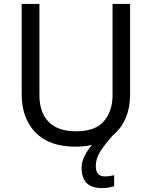

<svg xmlns="http://www.w3.org/2000/svg" viewBox="-20 -734 771 974"><path d="M466 107Q466 136 478 148.5Q490 161 511 161Q528 161 539.5 158.5Q551 156 559 155V211Q545 215 531 217.5Q517 220 497 220Q444 220 419 194Q394 168 394 117Q394 86 410 55.5Q426 25 447 1Q408 10 362 10Q229 10 159.5 -62.5Q90 -135 90 -254V-714H180V-251Q180 -164 226.5 -116Q273 -68 367 -68Q464 -68 507.5 -119.5Q551 -171 551 -252V-714H640V-252Q640 -189 618 -136Q596 -83 552 -47Q508 3 487 37.5Q466 72 466 107Z"/></svg>

Font: Noto Sans Old Italic
Style: Regular
Weight: 400
Designer: Monotype Design Team
Foundry: Monotype Imaging Inc.
Version: Version 2.003; ttfautohint (v1.8.4.7-5d5b)